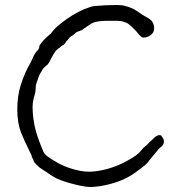

<svg xmlns="http://www.w3.org/2000/svg" viewBox="-20 -726 708 766"><path d="M543 -580Q534 -588 531 -592Q526 -599 521 -604Q504 -622 493 -630Q485 -636 471 -640Q465 -642 459 -642Q454 -643 446 -643H403Q386 -643 369 -640Q351 -637 340 -629Q330 -623 325 -619Q322 -617 318 -614Q314 -612 310 -608Q308 -606 304 -605Q299 -603 294 -601Q285 -599 279 -592Q270 -584 265 -582Q260 -579 257 -575Q254 -571 251 -568Q250 -567 249 -565Q248 -564 246 -563Q239 -551 235 -548Q222 -541 219 -537Q218 -536 217 -535L212 -532Q212 -532 210 -530Q202 -524 193 -509Q181 -488 180 -485Q177 -478 174 -474Q171 -469 166 -465Q160 -461 157 -457Q151 -452 150 -449Q148 -444 145 -440Q142 -436 140 -432Q137 -427 135 -421Q133 -415 131 -410Q128 -403 126.5 -397.5Q125 -392 123 -386Q122 -378 122 -370Q122 -363 120 -354Q118 -346 116 -339.5Q114 -333 113 -327Q110 -312 110 -299Q110 -255 122 -207Q133 -168 153 -121Q157 -112 168 -103Q182 -93 189 -89Q203 -80 220 -71Q238 -62 257.5 -55.5Q277 -49 297 -45Q317 -41 334 -41Q359 -41 387 -47Q416 -53 444 -64Q472 -75 497 -90Q526 -106 539 -121Q549 -133 553 -137Q564 -145 575 -157Q586 -168 596 -177Q606 -186 615 -187Q622 -187 624 -184Q626 -180 628 -178Q632 -173 633 -168Q634 -164 634 -161Q634 -152 627 -144Q614 -133 611 -129Q592 -106 573 -83Q569 -73 523 -40Q496 -20 465 -7Q433 6 399 13Q366 20 339 20Q325 20 301 15Q277 10 253 3Q228 -4 206 -14Q194 -20 173 -34Q169 -37 165 -40Q160 -43 155 -46Q137 -58 136 -59Q128 -67 120 -75Q116 -79 114 -84Q113 -89 111 -93Q107 -97 106.5 -102.5Q106 -108 102 -114Q75 -169 64 -197Q49 -236 49 -288Q49 -343 62 -384Q78 -435 99 -471Q105 -481 105 -483Q110 -494 111 -495Q112 -497 114 -502Q116 -506 119 -511Q122 -516 125 -520Q129 -524 130 -524Q130 -525 131 -526V-527Q135 -529 136 -535Q137 -540 137 -542Q137 -543 138 -545Q139 -546 140 -548Q152 -565 168 -579Q181 -591 182 -591Q187 -598 193 -605Q205 -619 226 -635Q246 -651 269 -665Q292 -679 315 -689Q345 -701 357 -702Q380 -704 401 -705Q422 -706 446 -706Q468 -706 480 -702Q494 -699 511 -691Q519 -687 524.5 -683Q530 -679 538 -674Q546 -668 555 -663Q564 -658 574 -652Q586 -644 590 -635Q595 -626 595 -612Q595 -596 581 -586Q568 -576 551 -576H548Q548 -577 546 -578L544 -579Z"/></svg>

Font: ToneOZ-Tsuipita-TC
Style: Tsuipita-TC
Weight: 400
Designer: :Jeffrey Xuan (Chih-Lin Hsuan)  :
Foundry: jeffreyx@gmail.com, cjkFonts.io
Version: Version 0.24071